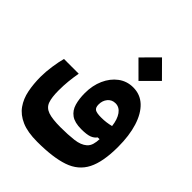

<svg xmlns="http://www.w3.org/2000/svg" viewBox="-224 -690 1034 1034"><g transform="rotate(45 293.0 -172.5)"><path d="M242.7 225.6Q169.9 225.6 123.8 205.6Q77.6 185.5 52.5 149.9Q27.3 114.3 17.8 66.9Q8.3 19.5 8.3 -35.2Q8.3 -72.8 14.9 -117.7Q21.5 -162.6 29.8 -191.9H142.1Q135.7 -156.2 132.3 -122.6Q128.9 -88.9 128.9 -51.3Q128.9 1.5 139.4 30.3Q149.9 59.1 181.6 70.3Q213.4 81.5 276.9 81.5Q333 81.5 377.2 76.2Q421.4 70.8 445.3 49.8Q459.5 37.1 464.8 18.3Q470.2 -0.5 470.7 -22L456.5 -21.5Q445.8 -5.9 424.8 2Q403.8 9.8 362.8 9.8Q312.5 9.8 285.6 -9.5Q258.8 -28.8 248.8 -63Q238.8 -97.2 238.8 -141.6Q238.8 -199.2 259.5 -245.8Q280.3 -292.5 317.1 -320.1Q354 -347.7 401.9 -347.7Q455.6 -347.7 493.2 -312.3Q530.8 -276.9 550.8 -212.9Q570.8 -148.9 570.8 -63Q570.8 50.8 538.8 113.5Q506.8 176.3 434.8 200.9Q362.8 225.6 242.7 225.6ZM468.3 -119.6Q462.9 -166 443.6 -192.9Q424.3 -219.7 395 -219.7Q367.7 -219.7 351.1 -199.7Q334.5 -179.7 334.5 -150.9Q334.5 -126.5 347.4 -118.4Q360.4 -110.4 393.6 -110.4Q415 -110.4 432.9 -112.8Q450.7 -115.2 468.3 -119.6ZM397 -392.1 307.6 -481.4 397 -571.3 486.3 -481.4Z"/></g></svg>

Font: CaskaydiaMono NF
Style: Bold
Weight: 700
Designer: Aaron Bell
Foundry: Saja Typeworks
Version: Version 2111.001; ttfautohint (v1.8.4);Nerd Fonts 3.1.1